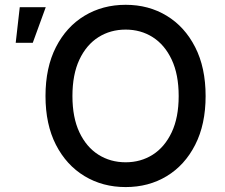

<svg xmlns="http://www.w3.org/2000/svg" viewBox="-20 -757 921 787"><path d="M495.1 9.8Q400.9 9.8 326.4 -35.2Q252 -80.1 209.2 -163.6Q166.5 -247.1 166.5 -363.3Q166.5 -480 209.2 -563.7Q252 -647.5 326.4 -692.4Q400.9 -737.3 495.1 -737.3Q589.4 -737.3 663.3 -692.4Q737.3 -647.5 780 -563.7Q822.8 -480 822.8 -363.3Q822.8 -247.1 780 -163.3Q737.3 -79.6 663.3 -34.9Q589.4 9.8 495.1 9.8ZM495.1 -91.8Q557.1 -91.8 606.2 -123Q655.3 -154.3 683.8 -214.8Q712.4 -275.4 712.4 -363.3Q712.4 -451.7 683.8 -512.5Q655.3 -573.2 606.2 -604.5Q557.1 -635.7 495.1 -635.7Q432.6 -635.7 383.3 -604.5Q334 -573.2 305.4 -512.5Q276.9 -451.7 276.9 -363.3Q276.9 -275.4 305.4 -214.8Q334 -154.3 383.3 -123Q432.6 -91.8 495.1 -91.8ZM44.4 -581.5 61 -727.5H167.5L114.3 -581.5Z"/></svg>

Font: Inter Medium
Style: Regular
Weight: 500
Designer: Rasmus Andersson
Foundry: rsms
Version: Version 4.001;git-9221beed3